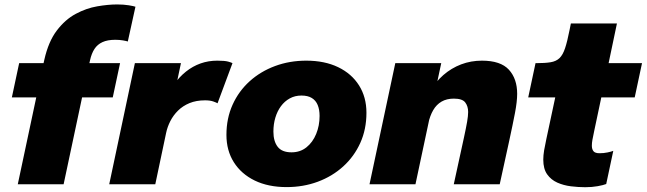

<svg xmlns="http://www.w3.org/2000/svg" viewBox="-20 -808 2836 842"><path d="M58 0 139 -381H32L64 -531H171L174.5 -546.5Q192.5 -626 229.2 -674.2Q266 -722.5 312.2 -747.2Q358.5 -772 406.2 -780.2Q454 -788.5 494 -788.5Q522 -788.5 544.8 -784.8Q567.5 -781 574 -778.5L540.5 -626Q535 -628 519.5 -630.8Q504 -633.5 485.5 -633.5Q451.5 -633.5 429.2 -623.2Q407 -613 394.2 -593.2Q381.5 -573.5 375 -544.5L372 -531H506.5L474.5 -381H340L259 0Z M459 0 571.5 -531H773.5L732 -334.5L703 -361.5Q719.5 -404 743 -437.5Q766.5 -471 795.8 -494.2Q825 -517.5 859.5 -529.8Q894 -542 933 -542Q965.5 -542 980.8 -537.8Q996 -533.5 999.5 -531L934 -355Q930.5 -357.5 916 -362.8Q901.5 -368 879.5 -368Q840.5 -368 811 -355.8Q781.5 -343.5 760.8 -323Q740 -302.5 727 -277Q714 -251.5 708.5 -225L661 0Z M1237 12.5Q1156.5 12.5 1097.2 -16.2Q1038 -45 1005.5 -96.5Q973 -148 973 -216.5Q973 -289 1000 -348.8Q1027 -408.5 1075 -451.8Q1123 -495 1186.5 -518.5Q1250 -542 1323 -542Q1403.5 -542 1462.8 -513.5Q1522 -485 1554.5 -433.5Q1587 -382 1587 -313.5Q1587 -241 1560 -181.2Q1533 -121.5 1485 -78Q1437 -34.5 1373.5 -11Q1310 12.5 1237 12.5ZM1258.5 -140Q1296.5 -140 1324 -162Q1351.5 -184 1366.5 -220.5Q1381.5 -257 1381.5 -299.5Q1381.5 -327.5 1373.2 -347.5Q1365 -367.5 1347.5 -378.2Q1330 -389 1302 -389Q1273.5 -389 1250.8 -376.5Q1228 -364 1212 -342.2Q1196 -320.5 1187.5 -292Q1179 -263.5 1179 -231Q1179 -188.5 1197.8 -164.2Q1216.5 -140 1258.5 -140Z M1970 0 2015 -206.5Q2024 -248 2028.5 -274Q2033 -300 2033 -317Q2033 -342 2020.2 -358.8Q2007.5 -375.5 1970.5 -375.5Q1939 -375.5 1916.5 -362.5Q1894 -349.5 1879.8 -325Q1865.5 -300.5 1858 -266L1828 -306Q1839.5 -360.5 1864.2 -404.2Q1889 -448 1924.2 -478.8Q1959.5 -509.5 2002.5 -525.8Q2045.5 -542 2093.5 -542Q2175.5 -542 2211.8 -502.2Q2248 -462.5 2248 -396.5Q2248 -363 2238.5 -313.2Q2229 -263.5 2212.5 -187.5L2171.5 0ZM1600.5 0 1713.5 -531H1915L1802 0Z M2546.5 13Q2516 13 2483.8 9Q2451.5 5 2424 -7.2Q2396.5 -19.5 2379.5 -43.5Q2362.5 -67.5 2362.5 -108Q2362.5 -126.5 2366.2 -148.8Q2370 -171 2376 -198.5L2415 -381H2296.5L2328.5 -531H2331Q2370 -531 2394.5 -535Q2419 -539 2433.8 -553.2Q2448.5 -567.5 2458.2 -597Q2468 -626.5 2478 -677.5L2483.5 -705H2685.5L2649 -531H2795.5L2763.5 -381H2617L2586 -234.5Q2580.5 -208.5 2578 -194.8Q2575.5 -181 2575.5 -169Q2575.5 -154 2582.5 -145Q2589.5 -136 2609.5 -136Q2627.5 -136 2644.2 -139.5Q2661 -143 2669.5 -146.5L2638.5 -1Q2626 4 2601 8.5Q2576 13 2546.5 13Z"/></svg>

Font: Epilogue Black
Style: Italic
Weight: 900
Italic angle: -12°
Designer: Tyler Finck
Foundry: Etcetera Type Co
Version: Version 2.111